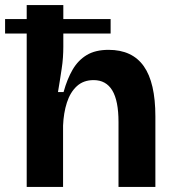

<svg xmlns="http://www.w3.org/2000/svg" viewBox="-34 -735 689 755"><path d="M-14 -660H401V-603H-14ZM71 0V-330V-715H215V-551Q215 -531 213.5 -509Q212 -487 208.5 -464.5Q205 -442 201.5 -419Q198 -396 194 -373H216Q230 -424 251.5 -461Q273 -498 307 -518.5Q341 -539 393 -539Q486 -539 531.5 -474.5Q577 -410 577 -277V0H432V-255Q432 -339 407.5 -379.5Q383 -420 334 -420Q294 -420 268 -396Q242 -372 229 -331.5Q216 -291 214 -241V0Z"/></svg>

Font: Bricolage Grotesque
Style: Bold
Weight: 700
Designer: Mathieu Triay
Foundry: Atelier Triay
Version: Version 1.001;gftools[0.9.33.dev8+g029e19f]